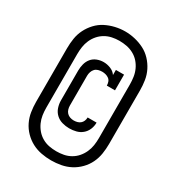

<svg xmlns="http://www.w3.org/2000/svg" viewBox="-196 -881 993 1080"><g transform="rotate(30 300.0 -341.5)"><path d="M298 -130Q275 -130 252 -136.5Q229 -143 212 -159Q195 -175 187.5 -197.5Q180 -220 180 -243V-437Q180 -458 185.5 -479.5Q191 -501 204.5 -517.5Q218 -534 238.5 -542Q259 -550 281 -550Q304 -550 326.5 -541Q349 -532 362 -513V-546H415V-444H362Q362 -456 358 -467.5Q354 -479 344.5 -486Q335 -493 323.5 -496Q312 -499 301 -499Q288 -499 275.5 -495.5Q263 -492 254.5 -483Q246 -474 242 -461.5Q238 -449 238 -437V-243Q238 -231 241.5 -219Q245 -207 253.5 -198Q262 -189 274 -185Q286 -181 298 -181Q310 -181 321 -184Q332 -187 340.5 -194Q349 -201 353.5 -212Q358 -223 358 -234Q358 -234 358 -234.5Q358 -235 358 -235H416Q416 -235 416 -234.5Q416 -234 416 -233Q416 -211 407 -190Q398 -169 381 -155Q364 -141 342.5 -135.5Q321 -130 298 -130ZM300 77Q268 77 236 71Q204 65 175.5 50Q147 35 124 11.5Q101 -12 87 -41Q73 -70 68 -102Q63 -134 63 -166V-514Q63 -546 68 -578Q73 -610 87.5 -639Q102 -668 124.5 -692Q147 -716 175.5 -730.5Q204 -745 236 -752.5Q268 -760 300 -760Q332 -760 364 -752.5Q396 -745 424.5 -730.5Q453 -716 475.5 -692Q498 -668 512.5 -639Q527 -610 532 -578Q537 -546 537 -514V-166Q537 -134 532 -102Q527 -70 513 -41Q499 -12 476 11.5Q453 35 424.5 50Q396 65 364 71Q332 77 300 77ZM300 18Q324 18 347.5 13.5Q371 9 392 -3Q413 -15 428.5 -33Q444 -51 454 -73Q464 -95 467.5 -118.5Q471 -142 471 -166V-514Q471 -538 467.5 -562Q464 -586 454 -608Q444 -630 428 -648Q412 -666 390.5 -677.5Q369 -689 345.5 -693.5Q322 -698 298 -698Q274 -698 250.5 -693Q227 -688 206.5 -676Q186 -664 170.5 -646Q155 -628 145.5 -606.5Q136 -585 132.5 -561.5Q129 -538 129 -514V-166Q129 -142 132.5 -118.5Q136 -95 146 -73Q156 -51 171.5 -33Q187 -15 208 -3Q229 9 252.5 13.5Q276 18 300 18Z"/></g></svg>

Font: Iosevka Curly Slab Extended
Style: Regular
Weight: 400
Width: 7
Monospace: yes
Designer: Belleve Invis
Foundry: Belleve Invis
Version: Version 11.1.0; ttfautohint (v1.8.3)